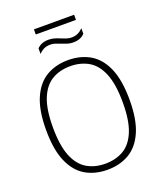

<svg xmlns="http://www.w3.org/2000/svg" viewBox="-180 -1125 1051 1248"><g transform="rotate(-20 346.0 -501.0)"><path d="M346 9Q259.5 9 194.8 -29.2Q130 -67.5 93.8 -151Q57.5 -234.5 57.5 -370Q57.5 -505.5 94 -589Q130.5 -672.5 195.5 -710.8Q260.5 -749 346 -749Q432.5 -749 497.5 -710.8Q562.5 -672.5 598.8 -589Q635 -505.5 635 -370Q635 -234.5 598.5 -151Q562 -67.5 497 -29.2Q432 9 346 9ZM346 -33Q418.5 -33 472.8 -64.8Q527 -96.5 557.2 -170Q587.5 -243.5 587.5 -368Q587.5 -494.5 557.2 -568.8Q527 -643 472.5 -675Q418 -707 346 -707Q274 -707 219.8 -675.2Q165.5 -643.5 135.2 -570Q105 -496.5 105 -372Q105 -245.5 135.2 -171.2Q165.5 -97 219.8 -65Q274 -33 346 -33ZM419 -845Q397 -845 377 -851.5Q357 -858 338.5 -865.5Q322 -872.5 305.8 -877.8Q289.5 -883 272.5 -883Q247.5 -883 228.8 -874.2Q210 -865.5 193 -847.5V-886Q207 -901.5 226.8 -909.2Q246.5 -917 273 -917Q295 -917 315 -910.8Q335 -904.5 353.5 -896.5Q370 -890 386.2 -884.5Q402.5 -879 419.5 -879Q444.5 -879 463.5 -887.8Q482.5 -896.5 499 -914.5V-876Q485.5 -861 465.8 -853Q446 -845 419 -845ZM207 -977V-1012.5H485V-977Z"/></g></svg>

Font: Encode Sans SC Condensed Thin ExtraLight
Style: Regular
Weight: 250
Version: Version 3.002